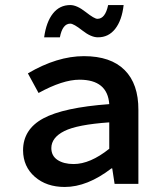

<svg xmlns="http://www.w3.org/2000/svg" viewBox="-20 -724 640 756"><path d="M256.8 -704.1Q282.7 -704.1 317.4 -676.8Q352.1 -649.4 363.8 -649.9Q394.5 -649.9 405.8 -704.1H466.8Q460 -644 433.6 -610.4Q407.2 -576.7 365.2 -577.1Q338.4 -577.1 304.2 -604Q270 -630.9 256.8 -630.9Q226.1 -630.9 215.8 -577.1H153.8Q162.1 -637.7 188.5 -670.9Q214.8 -704.1 256.8 -704.1ZM182.1 -141.1Q182.1 -110.4 206.5 -94.2Q231 -78.1 270 -78.1Q335 -78.1 410.2 -138.2V-242.2Q284.2 -233.4 233.4 -208Q182.6 -182.6 182.1 -141.1ZM70.8 -131.8Q70.8 -214.8 150.4 -257.8Q230 -300.8 410.2 -314Q403.3 -410.2 293 -410.2Q227.1 -410.2 131.8 -357.9L89.8 -435.1Q205.1 -502.9 310.5 -502.9Q416 -502.9 470.7 -448.2Q525.4 -393.6 524.9 -291V0H431.2L421.9 -61H418.9Q323.7 12.2 234.9 12.2Q163.1 12.2 117.2 -27.8Q71.3 -67.9 70.8 -131.8Z"/></svg>

Font: SourceCodePro-Semibold
Style: Regular
Weight: 600
Monospace: yes
Designer: Paul D. Hunt
Foundry: Adobe Systems Incorporated
Version: Version 1.009;PS 1.000;hotconv 1.0.70;makeotf.lib2.5.5900